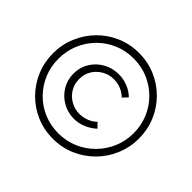

<svg xmlns="http://www.w3.org/2000/svg" viewBox="-158 -885 1073 1073"><g transform="rotate(45 378.5 -349.0)"><path d="M377 -9Q306 -9 244.5 -35.5Q183 -62 137 -109Q91 -156 65.5 -217.5Q40 -279 40 -348Q40 -417 66 -479Q92 -541 138 -588Q184 -635 245.5 -662Q307 -689 379 -689Q450 -689 511.5 -662.5Q573 -636 619 -589.5Q665 -543 691 -481.5Q717 -420 717 -350Q717 -281 691 -219Q665 -157 618.5 -110Q572 -63 510.5 -36Q449 -9 377 -9ZM382 -171Q332 -171 290.5 -195Q249 -219 225 -259.5Q201 -300 201 -349Q201 -398 225.5 -438Q250 -478 291.5 -501.5Q333 -525 384 -525Q420 -525 454.5 -511.5Q489 -498 514 -473L487 -444Q467 -464 440 -475Q413 -486 384 -486Q346 -486 314 -467.5Q282 -449 263.5 -418.5Q245 -388 245 -350Q245 -311 263.5 -280Q282 -249 314 -230.5Q346 -212 384 -212Q412 -212 439.5 -222.5Q467 -233 487 -253L514 -225Q488 -201 453.5 -186Q419 -171 382 -171ZM377 -52Q440 -52 494 -75.5Q548 -99 588.5 -140Q629 -181 652 -235Q675 -289 675 -350Q675 -411 652.5 -465Q630 -519 589.5 -559.5Q549 -600 495.5 -623Q442 -646 379 -646Q316 -646 262 -622.5Q208 -599 168 -558Q128 -517 105.5 -463Q83 -409 83 -348Q83 -287 105 -233.5Q127 -180 167 -139Q207 -98 261 -75Q315 -52 377 -52Z"/></g></svg>

Font: Alexandria Light
Style: Regular
Weight: 300
Designer: Mohamed Gaber
Foundry: Kief Type Foundry
Version: Version 5.100